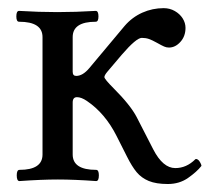

<svg xmlns="http://www.w3.org/2000/svg" viewBox="-20 -445 522 476"><path d="M479 -33.2Q467.8 -19 446.3 -3.9Q424.8 11.2 396 11.2Q367.2 11.2 348.9 3.7Q330.6 -3.9 318.8 -18.1Q307.1 -32.2 294.9 -56.6L269 -107.9Q240.7 -164.1 195.3 -194.8Q181.6 -204.1 170.9 -204.1Q160.2 -204.1 160.2 -190.9V-62Q160.2 -23.9 218.3 -23.9Q225.1 -23.9 225.1 -10.3Q225.1 3.9 218.3 3.9Q163.6 0 123.5 0Q83.5 0 28.3 3.9Q21.5 3.9 21.5 -10.3Q21.5 -23.9 28.3 -23.9Q85.4 -23.9 85.4 -62V-353Q85.4 -391.1 27.3 -391.1Q20.5 -391.1 20.5 -404.3Q20.5 -418 27.3 -418Q76.7 -415 122.1 -415Q167.5 -415 217.3 -418Q224.1 -418 224.1 -404.3Q224.1 -391.1 217.3 -391.1Q160.2 -391.1 160.2 -353V-267.1Q160.2 -256.8 168.9 -256.8Q185.1 -256.8 201.2 -275.9L289.1 -380.9Q307.6 -402.3 332.8 -413.6Q357.9 -424.8 385.7 -424.8Q400.9 -424.8 413.3 -417.7Q425.8 -410.6 432.9 -399.4Q439.9 -388.2 439.9 -376Q439.9 -355 427.2 -341.1Q414.6 -327.1 398.9 -327.1Q392.6 -327.1 387 -329.6Q381.3 -332 369.1 -338.9Q356.9 -345.7 349.1 -348.4Q341.3 -351.1 331.5 -351.1Q317.9 -351.1 281.7 -309.1L246.1 -267.1Q238.8 -258.3 238.8 -253.9Q238.8 -249 261.7 -226.1Q303.2 -184.6 318.8 -154.8L359.9 -74.7Q383.8 -28.3 414.6 -28.3Q442.4 -28.3 464.4 -50.3Q464.8 -50.8 466.3 -50.8Q468.3 -50.8 470.7 -49.1Q473.1 -47.4 474.6 -44.9Q476.6 -42 478.3 -38.1Q480 -34.2 479 -33.2Z"/></svg>

Font: JuniusX
Style: Regular
Weight: 400
Designer: Peter S. Baker
Foundry: Briery Creek Software
Version: Version 1.004